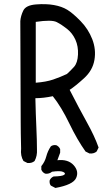

<svg xmlns="http://www.w3.org/2000/svg" viewBox="-20 -807 540 946"><path d="M252.9 119.1 230.5 107.4Q222.7 97.7 224.6 82Q230.5 68.4 244.1 62.5Q287.1 61.5 296.4 54.2Q305.7 46.9 291 40Q276.4 33.2 236.3 39.1Q222.7 50.8 203.1 48.8Q189.5 43 183.6 29.3V11.7Q201.2 -9.8 208 -36.1Q214.8 -62.5 230.5 -85.9Q240.2 -93.8 256.8 -91.8Q270.5 -85.9 276.4 -72.3V-54.7L262.7 -17.6Q315.4 -23.4 342.8 6.8Q370.1 37.1 355 70.3Q339.8 103.5 252.9 119.1ZM115.2 -3.9 95.7 -13.7Q80.1 -39.1 84 -74.2Q82 -157.2 82 -206.1Q82 -254.9 80.1 -703.1Q82 -728.5 94.7 -754.9Q107.4 -781.2 157.2 -785.2Q207 -789.1 245.6 -782.2Q284.2 -775.4 311.5 -758.8Q338.9 -742.2 377 -703.1Q415 -664.1 434.6 -613.8Q454.1 -563.5 445.3 -511.7Q436.5 -460 394 -421.4Q351.6 -382.8 323.2 -364.3Q370.1 -272.5 408.2 -204.1Q446.3 -135.7 465.8 -80.1L456.1 -60.5Q442.4 -48.8 420.9 -50.8L401.4 -60.5Q360.4 -118.2 321.3 -199.2Q282.2 -280.3 240.2 -333Q193.4 -323.2 154.3 -323.2Q156.2 -241.2 159.2 -177.7Q162.1 -114.3 162.1 -70.3Q164.1 -39.1 150.4 -13.7Q136.7 -2 115.2 -3.9ZM309.6 -442.4Q327.1 -458 344.7 -477.5Q362.3 -497.1 364.3 -538.1Q366.2 -579.1 351.6 -611.3Q336.9 -643.6 310.5 -664.6Q284.2 -685.5 259.3 -698.2Q234.4 -710.9 156.2 -699.2V-399.4Q207 -403.3 241.7 -415Q276.4 -426.8 309.6 -442.4Z"/></svg>

Font: JasonHandwriting2
Style: Regular
Weight: 400
Version: Version 1.05.10